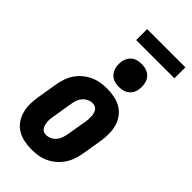

<svg xmlns="http://www.w3.org/2000/svg" viewBox="-282 -987 1065 1065"><g transform="rotate(45 250.0 -455.0)"><path d="M207 8Q177 8 148 2Q119 -4 95 -18.5Q71 -33 55 -56Q39 -79 31 -107Q23 -135 23.5 -164.5Q24 -194 29 -225L49 -345Q53 -369 61.5 -394Q70 -419 85 -441Q100 -463 121 -480.5Q142 -498 166.5 -509Q191 -520 216 -524Q241 -528 266 -528Q296 -528 325 -522Q354 -516 378 -501.5Q402 -487 418.5 -464Q435 -441 442.5 -413Q450 -385 450 -355.5Q450 -326 445 -295L425 -175Q421 -151 412 -126Q403 -101 388 -79Q373 -57 352 -39.5Q331 -22 307 -11Q283 0 257.5 4Q232 8 207 8ZM207 -106Q223 -106 239 -113.5Q255 -121 265.5 -134Q276 -147 281.5 -162.5Q287 -178 290 -194L310 -314Q312 -325 312.5 -336Q313 -347 312.5 -357.5Q312 -368 309.5 -378Q307 -388 301.5 -396.5Q296 -405 286.5 -409.5Q277 -414 266 -414Q250 -414 234.5 -406.5Q219 -399 208 -386Q197 -373 191.5 -357.5Q186 -342 184 -326L164 -206Q162 -195 161 -184Q160 -173 161 -162.5Q162 -152 164.5 -142Q167 -132 172.5 -123.5Q178 -115 187 -110.5Q196 -106 207 -106ZM305 -580Q291 -580 277 -583Q263 -586 251 -593.5Q239 -601 231.5 -611.5Q224 -622 219.5 -635.5Q215 -649 214.5 -663Q214 -677 216 -692Q219 -707 226.5 -720.5Q234 -734 246.5 -743.5Q259 -753 274.5 -756.5Q290 -760 305 -760Q319 -760 333 -757Q347 -754 358.5 -746.5Q370 -739 378 -728.5Q386 -718 390 -704.5Q394 -691 394.5 -677Q395 -663 393 -648Q391 -633 383 -619.5Q375 -606 362.5 -596.5Q350 -587 335 -583.5Q320 -580 305 -580ZM189 -832V-918H489V-832Z"/></g></svg>

Font: Iosevka Heavy Oblique
Style: Regular
Weight: 900
Italic angle: -9°
Monospace: yes
Designer: Belleve Invis
Foundry: Belleve Invis
Version: Version 32.5.0; ttfautohint (v1.8.4)